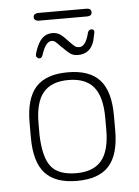

<svg xmlns="http://www.w3.org/2000/svg" viewBox="-48 -645 504 694"><g transform="rotate(-5 204.0 -298.5)"><path d="M51 -214V-160Q51 -72 88 -31Q125 10 204 10Q283 10 320 -31Q357 -72 357 -160V-214Q357 -302 320 -343Q283 -384 204 -384Q125 -384 88 -343Q51 -302 51 -214ZM325 -209V-165Q325 -89 295.5 -53.5Q266 -18 204 -18Q140 -18 113 -51Q86 -84 83 -165V-209Q83 -285 112.5 -320.5Q142 -356 204 -356Q266 -356 295.5 -320.5Q325 -285 325 -209ZM313 -521Q313 -526 310.5 -528.5Q308 -531 304 -531H302Q292 -531 289 -518Q277 -471 254 -471Q245 -471 239 -475Q233 -479 215 -498Q197 -518 186 -524Q175 -530 161 -530Q142 -530 128.5 -519.5Q115 -509 105 -486Q101 -477 98 -467.5Q95 -458 95 -454Q95 -450 99 -446.5Q103 -443 107 -443Q115 -443 119 -454Q134 -502 156 -502Q163 -502 169 -497.5Q175 -493 188 -479Q210 -457 220.5 -450Q231 -443 247 -443Q292 -443 306 -489Q308 -497 310.5 -508.5Q313 -520 313 -521ZM116 -607Q109 -607 104 -603.5Q99 -600 99 -593Q99 -586 104 -582.5Q109 -579 116 -579H292Q300 -579 304.5 -582.5Q309 -586 309 -593Q309 -600 304.5 -603.5Q300 -607 292 -607Z"/></g></svg>

Font: Beiruti ExtraLight
Style: Regular
Weight: 250
Designer: Arlette Boutros
Foundry: Boutros
Version: Version 1.41